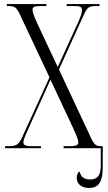

<svg xmlns="http://www.w3.org/2000/svg" viewBox="-20 -734 536 951"><path d="M5 0H183V-10H137C103 -10 96 -17 96 -29C96 -46 113 -79 133 -124L230 -339L337 -111C359 -63 368 -41 368 -29C368 -17 361 -10 325 -10H295V0H479V85C479 135 464 155 425 155C395 155 379 140 375 116C366 119 360 130 360 146C360 178 384 197 421 197C471 197 489 164 489 92V-10H484C455 -10 447 -15 427 -59L272 -390L394 -658C412 -700 423 -704 456 -704H473V-714H310V-704H352C381 -704 386 -697 386 -683C386 -668 378 -647 364 -617L266 -402L165 -617C151 -648 141 -673 141 -685C141 -698 147 -704 181 -704H210V-714H14V-704H20C53 -704 62 -699 82 -655L225 -351L91 -57C72 -15 61 -10 17 -10H5Z"/></svg>

Font: Noto Serif Display ExtraCondensed Light
Style: Regular
Weight: 300
Width: 2
Designer: Monotype Design Team
Foundry: Monotype Imaging Inc.
Version: Version 2.009